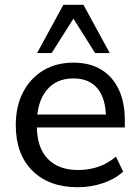

<svg xmlns="http://www.w3.org/2000/svg" viewBox="-20 -774 585 803"><path d="M305 9Q185 9 115.5 -60Q46 -129 46 -250Q46 -330 76.5 -388.5Q107 -447 161 -479.5Q215 -512 287 -512Q356 -512 404 -482.5Q452 -453 477 -399Q502 -345 502 -271V-241H117V-295H440L423 -282Q423 -360 388.5 -403Q354 -446 287 -446Q214 -446 174 -395.5Q134 -345 134 -258V-249Q134 -157 179.5 -110Q225 -63 306 -63Q351 -63 390 -76Q429 -89 465 -119L495 -56Q461 -25 410.5 -8Q360 9 305 9ZM135 -552 245 -754H329L439 -552H378L287 -696L196 -552Z"/></svg>

Font: Mulish ExtraLight Medium
Style: Regular
Weight: 500
Version: Version 3.603